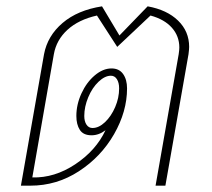

<svg xmlns="http://www.w3.org/2000/svg" viewBox="-20 -586 670 606"><path d="M577 -438Q577 -431 575 -415L502 0H471L544 -415Q546 -429 546 -436Q546 -472 522.5 -498.5Q499 -525 455 -537L350 -438L286 -537Q228 -524 193 -492Q158 -460 150 -415L82 -26Q152 -24 217.5 -67.5Q283 -111 313 -175Q292 -159 269 -159Q243 -159 232 -176Q221 -193 221 -220Q221 -256 237 -291Q253 -326 279 -348Q305 -370 332 -370Q356 -370 368.5 -352.5Q381 -335 381 -307Q381 -234 340 -162.5Q299 -91 229 -45.5Q159 0 76 0H46L119 -415Q130 -473 177.5 -513.5Q225 -554 302 -566L357 -474L446 -566Q507 -555 542 -521Q577 -487 577 -438ZM272 -182Q292 -182 311.5 -200.5Q331 -219 343.5 -248Q356 -277 356 -307Q356 -325 349 -336Q342 -347 330 -347Q311 -347 291 -328Q271 -309 258.5 -279Q246 -249 246 -220Q246 -203 253 -192.5Q260 -182 272 -182Z"/></svg>

Font: KoHo ExtraLight
Style: Italic
Weight: 275
Italic angle: -10°
Version: Version 1.000; ttfautohint (v1.6)